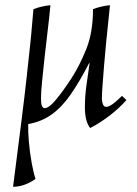

<svg xmlns="http://www.w3.org/2000/svg" viewBox="-20 -475 526 735"><path d="M30 240Q49 92 62 -11Q75 -114 82.5 -183.5Q90 -253 95 -299Q100 -345 102.5 -377.5Q105 -410 108 -440Q140 -452 173 -455Q169 -410 162.5 -357.5Q156 -305 150.5 -254Q145 -203 141 -162.5Q137 -122 137 -99Q137 -78 140.5 -69.5Q144 -61 151 -61Q167 -61 193.5 -92.5Q220 -124 254 -176Q286 -226 311 -289Q336 -352 336 -440Q368 -452 401 -455Q399 -434 395 -396.5Q391 -359 386.5 -314Q382 -269 378.5 -225.5Q375 -182 372.5 -148Q370 -114 370 -99Q370 -88 373.5 -77Q377 -66 387 -66Q397 -66 412.5 -77.5Q428 -89 447 -108L464 -92Q436 -60 397 -30.5Q358 -1 325 15Q305 -11 305 -64Q305 -103 310 -142Q315 -181 323 -233H321Q285 -163 251 -114Q217 -65 178 -37Q139 -9 88 0Q87 27 90.5 67.5Q94 108 101 147Q108 186 116 210Q73 240 30 240Z"/></svg>

Font: Bona Nova
Style: Italic
Weight: 400
Italic angle: -4°
Designer: Mateusz Machalski
Foundry: Capitalics
Version: Version 4.001; ttfautohint (v1.8.3)